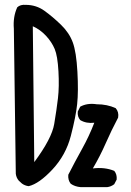

<svg xmlns="http://www.w3.org/2000/svg" viewBox="-20 -776 540 790"><path d="M312 -6Q288 -8 271 -20Q259 -35 261 -57Q288 -110 317.5 -163Q347 -216 368 -271Q335 -267 310 -282Q298 -296 300 -317L310 -337Q339 -353 378 -347Q421 -347 456 -331Q470 -315 466 -292Q438 -239 415 -186.5Q392 -134 362 -83Q411 -89 450 -73Q462 -59 460 -37L450 -18Q437 -8 421 -6ZM98 -10Q82 -12 70 -21L57 -33Q47 -45 45 -61L37 -658Q33 -707 51 -746Q64 -758 86 -756Q129 -756 163 -731.5Q197 -707 231 -674Q265 -641 279.5 -601.5Q294 -562 298.5 -481Q303 -400 297.5 -348Q292 -296 271.5 -217Q251 -138 196 -79Q141 -20 98 -10ZM121 -109Q193 -206 203 -265.5Q213 -325 218.5 -372Q224 -419 220.5 -482.5Q217 -546 205 -574.5Q193 -603 169.5 -628.5Q146 -654 115 -668Z"/></svg>

Font: Kosefont JP
Style: Regular
Weight: 400
Designer: Nozomi Seto 瀬戸のぞみ
Version: Version 3.00;June 19, 2020